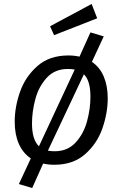

<svg xmlns="http://www.w3.org/2000/svg" viewBox="-20 -817 616 966"><path d="M522 -322Q522 -249 495.5 -172Q469 -95 408.5 -41.5Q348 12 253 12Q224 12 197 6L142 129L75 109L135 -20Q95 -47 74.5 -94Q54 -141 54 -205Q54 -279 81 -355.5Q108 -432 168.5 -485Q229 -538 324 -538Q353 -538 380 -532L435 -654L502 -634L443 -507L442 -506Q482 -479 502 -432Q522 -385 522 -322ZM141 -196Q141 -114 176 -81L356 -467Q340 -470 321 -470Q256 -470 215.5 -426Q175 -382 158 -319Q141 -256 141 -196ZM435 -330Q435 -412 402 -443L221 -59Q236 -56 255 -56Q320 -56 360.5 -100Q401 -144 418 -207Q435 -270 435 -330ZM469 -725 252 -640 232 -685 441 -797Z"/></svg>

Font: FiraGO Book
Style: Italic
Weight: 350
Italic angle: -8°
Designer: bBox Type GmbH
Foundry: bBox Type GmbH
Version: Version 1.001